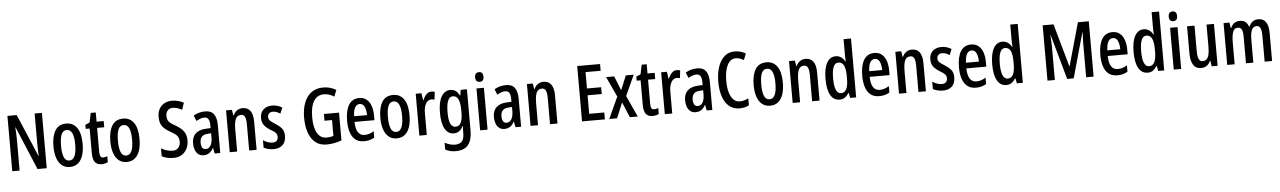

<svg xmlns="http://www.w3.org/2000/svg" viewBox="-34 -1494 16454 2468"><g transform="rotate(-5 8193.0 -260.0)"><path d="M515 0H396L162 -557H158Q161 -513 163 -475Q165 -437 165 -407V0H70V-714H190L423 -166H426Q424 -212 422.5 -249.5Q421 -287 421 -316V-714H515Z M1002 -271Q1002 -189 982.5 -126Q963 -63 921 -26.5Q879 10 812 10Q750 10 708 -26Q666 -62 645.5 -125.5Q625 -189 625 -271Q625 -401 670.5 -475.5Q716 -550 814 -550Q903 -550 952.5 -479Q1002 -408 1002 -271ZM723 -270Q723 -173 745 -123Q767 -73 814 -73Q906 -73 906 -271Q906 -467 814 -467Q766 -467 744.5 -418Q723 -369 723 -270Z M1252 -74Q1265 -74 1278 -77.5Q1291 -81 1304 -86V-9Q1287 0 1266.5 5Q1246 10 1221 10Q1163 10 1136 -27.5Q1109 -65 1109 -142V-460H1058V-512L1115 -537L1140 -659H1205V-540H1297V-460H1205V-150Q1205 -112 1215 -93Q1225 -74 1252 -74Z M1736 -271Q1736 -189 1716.5 -126Q1697 -63 1655 -26.5Q1613 10 1546 10Q1484 10 1442 -26Q1400 -62 1379.5 -125.5Q1359 -189 1359 -271Q1359 -401 1404.5 -475.5Q1450 -550 1548 -550Q1637 -550 1686.5 -479Q1736 -408 1736 -271ZM1457 -270Q1457 -173 1479 -123Q1501 -73 1548 -73Q1640 -73 1640 -271Q1640 -467 1548 -467Q1500 -467 1478.5 -418Q1457 -369 1457 -270Z M2349 -200Q2349 -138 2324.5 -91Q2300 -44 2256.5 -17Q2213 10 2154 10Q2110 10 2072 2Q2034 -6 2000 -24V-126Q2035 -105 2075.5 -94Q2116 -83 2150 -83Q2197 -83 2222.5 -114.5Q2248 -146 2248 -190Q2248 -221 2238.5 -243.5Q2229 -266 2206 -285Q2183 -304 2142 -326Q2100 -350 2069 -376Q2038 -402 2021.5 -439Q2005 -476 2005 -532Q2004 -589 2027.5 -632.5Q2051 -676 2094 -700Q2137 -724 2193 -724Q2236 -724 2274.5 -713Q2313 -702 2344 -686L2314 -596Q2251 -632 2196 -632Q2153 -632 2129.5 -605Q2106 -578 2106 -537Q2106 -504 2115.5 -482Q2125 -460 2148 -442Q2171 -424 2213 -401Q2281 -363 2315 -316Q2349 -269 2349 -200Z M2607 -550Q2684 -550 2719 -501.5Q2754 -453 2754 -362V0H2682L2667 -74H2665Q2643 -32 2612.5 -11Q2582 10 2538 10Q2496 10 2469 -13Q2442 -36 2429 -73Q2416 -110 2416 -153Q2416 -235 2462.5 -279Q2509 -323 2595 -327L2658 -330V-361Q2658 -418 2642 -445Q2626 -472 2589 -472Q2545 -472 2485 -437L2456 -509Q2523 -550 2607 -550ZM2614 -260Q2514 -254 2514 -156Q2514 -67 2574 -67Q2613 -67 2636 -105Q2659 -143 2659 -209V-263Z M3088 -550Q3223 -550 3223 -363V0H3127V-341Q3127 -402 3112.5 -433.5Q3098 -465 3063 -465Q3013 -465 2992.5 -420.5Q2972 -376 2972 -274V0H2876V-540H2952L2963 -468H2969Q2986 -507 3017.5 -528.5Q3049 -550 3088 -550Z M3602 -149Q3602 -72 3560 -31Q3518 10 3443 10Q3405 10 3372.5 1.5Q3340 -7 3315 -20V-117Q3338 -99 3371 -87Q3404 -75 3438 -75Q3470 -75 3488.5 -93Q3507 -111 3507 -145Q3507 -173 3489.5 -193.5Q3472 -214 3425 -240Q3375 -270 3345 -306.5Q3315 -343 3315 -405Q3315 -471 3357.5 -510.5Q3400 -550 3470 -550Q3506 -550 3538 -540.5Q3570 -531 3599 -513L3568 -437Q3546 -452 3522 -461Q3498 -470 3473 -470Q3442 -470 3424.5 -453Q3407 -436 3407 -408Q3407 -379 3424.5 -360.5Q3442 -342 3490 -313Q3540 -282 3571 -246.5Q3602 -211 3602 -149Z M4125 -384H4320V-26Q4226 10 4125 10Q4037 10 3980 -37.5Q3923 -85 3895 -168Q3867 -251 3867 -359Q3867 -467 3898 -549Q3929 -631 3990.5 -677.5Q4052 -724 4144 -724Q4191 -724 4233 -712Q4275 -700 4311 -678L4278 -595Q4213 -636 4147 -636Q4060 -636 4015.5 -564.5Q3971 -493 3971 -356Q3971 -276 3987.5 -213.5Q4004 -151 4040 -115Q4076 -79 4132 -79Q4183 -79 4222 -93V-297H4125Z M4594 -549Q4651 -549 4689 -518Q4727 -487 4746 -432.5Q4765 -378 4765 -309V-248H4508Q4511 -70 4623 -70Q4654 -70 4683 -79Q4712 -88 4743 -108V-25Q4685 10 4611 10Q4540 10 4497 -25.5Q4454 -61 4434 -123.5Q4414 -186 4414 -267Q4414 -404 4459.5 -476.5Q4505 -549 4594 -549ZM4594 -472Q4556 -472 4534 -435.5Q4512 -399 4509 -321H4676Q4676 -385 4656 -428.5Q4636 -472 4594 -472Z M5220 -271Q5220 -189 5200.5 -126Q5181 -63 5139 -26.5Q5097 10 5030 10Q4968 10 4926 -26Q4884 -62 4863.5 -125.5Q4843 -189 4843 -271Q4843 -401 4888.5 -475.5Q4934 -550 5032 -550Q5121 -550 5170.5 -479Q5220 -408 5220 -271ZM4941 -270Q4941 -173 4963 -123Q4985 -73 5032 -73Q5124 -73 5124 -271Q5124 -467 5032 -467Q4984 -467 4962.5 -418Q4941 -369 4941 -270Z M5523 -550Q5546 -550 5569 -543L5557 -443Q5540 -450 5515 -450Q5471 -450 5444.5 -402Q5418 -354 5419 -280V0H5323V-540H5397L5411 -449H5416Q5433 -493 5460 -521.5Q5487 -550 5523 -550Z M5771 -550Q5809 -550 5837 -531Q5865 -512 5887 -469H5893L5903 -540H5984V-4Q5984 113 5933.5 176.5Q5883 240 5771 240Q5732 240 5700 232Q5668 224 5638 207V119Q5708 156 5769 156Q5827 156 5857.5 125.5Q5888 95 5888 22V8Q5888 -8 5889 -30Q5890 -52 5892 -74H5888Q5866 -32 5837 -11Q5808 10 5767 10Q5694 10 5653 -61Q5612 -132 5612 -267Q5612 -406 5654 -478Q5696 -550 5771 -550ZM5794 -466Q5710 -466 5710 -266Q5710 -166 5731.5 -119.5Q5753 -73 5797 -73Q5888 -73 5888 -247V-273Q5888 -373 5865.5 -419.5Q5843 -466 5794 -466Z M6157 -746Q6210 -746 6210 -683Q6210 -621 6157 -621Q6102 -621 6102 -683Q6102 -746 6157 -746ZM6203 -540V0H6107V-540Z M6489 -550Q6566 -550 6601 -501.5Q6636 -453 6636 -362V0H6564L6549 -74H6547Q6525 -32 6494.5 -11Q6464 10 6420 10Q6378 10 6351 -13Q6324 -36 6311 -73Q6298 -110 6298 -153Q6298 -235 6344.5 -279Q6391 -323 6477 -327L6540 -330V-361Q6540 -418 6524 -445Q6508 -472 6471 -472Q6427 -472 6367 -437L6338 -509Q6405 -550 6489 -550ZM6496 -260Q6396 -254 6396 -156Q6396 -67 6456 -67Q6495 -67 6518 -105Q6541 -143 6541 -209V-263Z M6970 -550Q7105 -550 7105 -363V0H7009V-341Q7009 -402 6994.5 -433.5Q6980 -465 6945 -465Q6895 -465 6874.5 -420.5Q6854 -376 6854 -274V0H6758V-540H6834L6845 -468H6851Q6868 -507 6899.5 -528.5Q6931 -550 6970 -550Z M7717 0H7422V-714H7717V-627H7522V-416H7705V-328H7522V-89H7717Z M7901 -278 7780 -540H7884L7958 -355L8034 -540H8136L8015 -275L8141 0H8039L7956 -198L7874 0H7773Z M8361 -74Q8374 -74 8387 -77.5Q8400 -81 8413 -86V-9Q8396 0 8375.5 5Q8355 10 8330 10Q8272 10 8245 -27.5Q8218 -65 8218 -142V-460H8167V-512L8224 -537L8249 -659H8314V-540H8406V-460H8314V-150Q8314 -112 8324 -93Q8334 -74 8361 -74Z M8690 -550Q8713 -550 8736 -543L8724 -443Q8707 -450 8682 -450Q8638 -450 8611.5 -402Q8585 -354 8586 -280V0H8490V-540H8564L8578 -449H8583Q8600 -493 8627 -521.5Q8654 -550 8690 -550Z M8956 -550Q9033 -550 9068 -501.5Q9103 -453 9103 -362V0H9031L9016 -74H9014Q8992 -32 8961.5 -11Q8931 10 8887 10Q8845 10 8818 -13Q8791 -36 8778 -73Q8765 -110 8765 -153Q8765 -235 8811.5 -279Q8858 -323 8944 -327L9007 -330V-361Q9007 -418 8991 -445Q8975 -472 8938 -472Q8894 -472 8834 -437L8805 -509Q8872 -550 8956 -550ZM8963 -260Q8863 -254 8863 -156Q8863 -67 8923 -67Q8962 -67 8985 -105Q9008 -143 9008 -209V-263Z M9460 -636Q9409 -636 9377 -598Q9345 -560 9329.5 -496.5Q9314 -433 9314 -356Q9314 -226 9354.5 -152.5Q9395 -79 9466 -79Q9496 -79 9523.5 -87.5Q9551 -96 9577 -109V-19Q9525 10 9453 10Q9340 10 9275.5 -87Q9211 -184 9211 -357Q9211 -460 9238.5 -543.5Q9266 -627 9320 -676Q9374 -725 9455 -725Q9530 -725 9596 -686L9563 -603Q9540 -618 9514.5 -627Q9489 -636 9460 -636Z M10037 -271Q10037 -189 10017.5 -126Q9998 -63 9956 -26.5Q9914 10 9847 10Q9785 10 9743 -26Q9701 -62 9680.5 -125.5Q9660 -189 9660 -271Q9660 -401 9705.5 -475.5Q9751 -550 9849 -550Q9938 -550 9987.5 -479Q10037 -408 10037 -271ZM9758 -270Q9758 -173 9780 -123Q9802 -73 9849 -73Q9941 -73 9941 -271Q9941 -467 9849 -467Q9801 -467 9779.5 -418Q9758 -369 9758 -270Z M10352 -550Q10487 -550 10487 -363V0H10391V-341Q10391 -402 10376.5 -433.5Q10362 -465 10327 -465Q10277 -465 10256.5 -420.5Q10236 -376 10236 -274V0H10140V-540H10216L10227 -468H10233Q10250 -507 10281.5 -528.5Q10313 -550 10352 -550Z M10746 10Q10668 10 10627.5 -62.5Q10587 -135 10587 -270Q10587 -404 10627.5 -477Q10668 -550 10742 -550Q10779 -550 10810.5 -530Q10842 -510 10862 -471H10866Q10865 -496 10864 -515.5Q10863 -535 10863 -550V-760H10959V0H10882L10869 -65H10863Q10841 -28 10813 -9Q10785 10 10746 10ZM10771 -71Q10863 -71 10863 -248V-278Q10863 -375 10840.5 -420.5Q10818 -466 10769 -466Q10726 -466 10705.5 -416Q10685 -366 10685 -270Q10685 -71 10771 -71Z M11241 -549Q11298 -549 11336 -518Q11374 -487 11393 -432.5Q11412 -378 11412 -309V-248H11155Q11158 -70 11270 -70Q11301 -70 11330 -79Q11359 -88 11390 -108V-25Q11332 10 11258 10Q11187 10 11144 -25.5Q11101 -61 11081 -123.5Q11061 -186 11061 -267Q11061 -404 11106.5 -476.5Q11152 -549 11241 -549ZM11241 -472Q11203 -472 11181 -435.5Q11159 -399 11156 -321H11323Q11323 -385 11303 -428.5Q11283 -472 11241 -472Z M11724 -550Q11859 -550 11859 -363V0H11763V-341Q11763 -402 11748.5 -433.5Q11734 -465 11699 -465Q11649 -465 11628.5 -420.5Q11608 -376 11608 -274V0H11512V-540H11588L11599 -468H11605Q11622 -507 11653.5 -528.5Q11685 -550 11724 -550Z M12238 -149Q12238 -72 12196 -31Q12154 10 12079 10Q12041 10 12008.5 1.5Q11976 -7 11951 -20V-117Q11974 -99 12007 -87Q12040 -75 12074 -75Q12106 -75 12124.5 -93Q12143 -111 12143 -145Q12143 -173 12125.5 -193.5Q12108 -214 12061 -240Q12011 -270 11981 -306.5Q11951 -343 11951 -405Q11951 -471 11993.5 -510.5Q12036 -550 12106 -550Q12142 -550 12174 -540.5Q12206 -531 12235 -513L12204 -437Q12182 -452 12158 -461Q12134 -470 12109 -470Q12078 -470 12060.5 -453Q12043 -436 12043 -408Q12043 -379 12060.5 -360.5Q12078 -342 12126 -313Q12176 -282 12207 -246.5Q12238 -211 12238 -149Z M12489 -549Q12546 -549 12584 -518Q12622 -487 12641 -432.5Q12660 -378 12660 -309V-248H12403Q12406 -70 12518 -70Q12549 -70 12578 -79Q12607 -88 12638 -108V-25Q12580 10 12506 10Q12435 10 12392 -25.5Q12349 -61 12329 -123.5Q12309 -186 12309 -267Q12309 -404 12354.5 -476.5Q12400 -549 12489 -549ZM12489 -472Q12451 -472 12429 -435.5Q12407 -399 12404 -321H12571Q12571 -385 12551 -428.5Q12531 -472 12489 -472Z M12897 10Q12819 10 12778.5 -62.5Q12738 -135 12738 -270Q12738 -404 12778.5 -477Q12819 -550 12893 -550Q12930 -550 12961.5 -530Q12993 -510 13013 -471H13017Q13016 -496 13015 -515.5Q13014 -535 13014 -550V-760H13110V0H13033L13020 -65H13014Q12992 -28 12964 -9Q12936 10 12897 10ZM12922 -71Q13014 -71 13014 -248V-278Q13014 -375 12991.5 -420.5Q12969 -466 12920 -466Q12877 -466 12856.5 -416Q12836 -366 12836 -270Q12836 -71 12922 -71Z M13682 0 13520 -578H13516Q13523 -476 13523 -431V0H13428V-714H13568L13724 -159H13727L13883 -714H14023V0H13927V-430Q13927 -455 13928.5 -492Q13930 -529 13932 -578H13928L13766 0Z M14313 -549Q14370 -549 14408 -518Q14446 -487 14465 -432.5Q14484 -378 14484 -309V-248H14227Q14230 -70 14342 -70Q14373 -70 14402 -79Q14431 -88 14462 -108V-25Q14404 10 14330 10Q14259 10 14216 -25.5Q14173 -61 14153 -123.5Q14133 -186 14133 -267Q14133 -404 14178.5 -476.5Q14224 -549 14313 -549ZM14313 -472Q14275 -472 14253 -435.5Q14231 -399 14228 -321H14395Q14395 -385 14375 -428.5Q14355 -472 14313 -472Z M14721 10Q14643 10 14602.5 -62.5Q14562 -135 14562 -270Q14562 -404 14602.5 -477Q14643 -550 14717 -550Q14754 -550 14785.5 -530Q14817 -510 14837 -471H14841Q14840 -496 14839 -515.5Q14838 -535 14838 -550V-760H14934V0H14857L14844 -65H14838Q14816 -28 14788 -9Q14760 10 14721 10ZM14746 -71Q14838 -71 14838 -248V-278Q14838 -375 14815.5 -420.5Q14793 -466 14744 -466Q14701 -466 14680.5 -416Q14660 -366 14660 -270Q14660 -71 14746 -71Z M15107 -746Q15160 -746 15160 -683Q15160 -621 15107 -621Q15052 -621 15052 -683Q15052 -746 15107 -746ZM15153 -540V0H15057V-540Z M15623 -540V0H15547L15536 -71H15530Q15493 10 15412 10Q15340 10 15308 -43.5Q15276 -97 15276 -188V-540H15372V-210Q15372 -76 15434 -76Q15487 -76 15507 -120.5Q15527 -165 15527 -256V-540Z M16196 -550Q16326 -550 16326 -360V0H16230V-338Q16230 -405 16214 -435Q16198 -465 16167 -465Q16121 -465 16102.5 -421Q16084 -377 16084 -290V0H15989V-341Q15989 -407 15973.5 -436Q15958 -465 15926 -465Q15875 -465 15859 -413.5Q15843 -362 15843 -275V0H15747V-540H15823L15834 -468H15840Q15872 -550 15958 -550Q16005 -550 16032 -526.5Q16059 -503 16069 -466H16076Q16095 -509 16123.5 -529.5Q16152 -550 16196 -550Z"/></g></svg>

Font: Noto Sans Georgian ExtraCondensed Medium
Style: Regular
Weight: 500
Width: 2
Designer: Monotype Design Team, Akaki Razmadze
Foundry: Google LLC
Version: Version 2.005; ttfautohint (v1.8.4.7-5d5b)